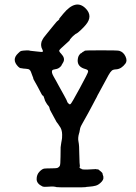

<svg xmlns="http://www.w3.org/2000/svg" viewBox="-20 -785 587 828"><path d="M331 -57Q331 -53 359.5 -54Q388 -55 388.5 -55.5Q389 -56 391 -56Q397 -55 399.5 -54.5Q402 -54 401.5 -55Q401 -56 405 -53.5Q409 -51 415.5 -45Q422 -39 422 -37.5Q422 -36 423 -32Q431 -15 418.5 -1.5Q406 12 393.5 15.5Q381 19 365.5 20Q350 21 349.5 22Q349 23 288 23Q227 23 224 22Q212 18 191 20Q170 22 163 19Q138 7 138 -12.5Q138 -32 150 -44.5Q162 -57 171.5 -58Q181 -59 202.5 -59Q224 -59 229 -61.5Q234 -64 237.5 -69Q241 -74 241 -110Q241 -149 241.5 -150Q242 -151 242.5 -157.5Q243 -164 243.5 -164.5Q244 -165 244.5 -171Q245 -177 246.5 -182Q248 -187 248 -204Q248 -227 236 -242Q234 -244 232 -248Q230 -252 227.5 -254Q225 -256 216 -273.5Q207 -291 200.5 -302Q194 -313 193.5 -318.5Q193 -324 189 -328Q185 -332 183 -335.5Q181 -339 177 -345.5Q173 -352 172 -358Q168 -373 164 -373Q163 -373 162 -374.5Q161 -376 158 -381.5Q155 -387 148.5 -399.5Q142 -412 140 -415.5Q138 -419 133.5 -427Q129 -435 126 -440.5Q123 -446 123.5 -447Q124 -448 121.5 -453.5Q119 -459 119 -460Q119 -461 117.5 -464Q116 -467 114 -473.5Q112 -480 107.5 -484Q103 -488 91.5 -488.5Q80 -489 74 -490.5Q68 -492 67 -491.5Q66 -491 58 -498Q29 -528 58 -555Q66 -564 72.5 -565.5Q79 -567 92 -567.5Q105 -568 107 -567Q109 -566 115.5 -565.5Q122 -565 138 -563Q154 -561 158 -561Q162 -561 164 -562Q167 -564 162.5 -572Q158 -580 157.5 -588Q157 -596 158 -599Q159 -602 159 -604Q159 -606 161.5 -610Q164 -614 164.5 -616.5Q165 -619 181 -638.5Q197 -658 209 -673Q227 -695 227.5 -694.5Q228 -694 231 -697Q239 -704 235 -704Q235 -704 237 -706.5Q239 -709 253 -726Q307 -791 349 -749Q382 -716 350 -678Q341 -667 327.5 -654.5Q314 -642 310 -640.5Q306 -639 303.5 -636.5Q301 -634 297.5 -631.5Q294 -629 287 -621Q280 -613 281 -613Q284 -613 260.5 -592.5Q237 -572 235.5 -567.5Q234 -563 244 -553Q262 -534 253 -517Q250 -511 247.5 -507.5Q245 -504 245 -502.5Q245 -501 237.5 -494.5Q230 -488 218.5 -486.5Q207 -485 205 -481Q201 -473 211 -455.5Q221 -438 224.5 -431.5Q228 -425 231.5 -418.5Q235 -412 239.5 -404Q244 -396 257 -372.5Q270 -349 270 -346L272 -342Q273 -342 276 -338Q279 -334 284 -336Q288 -338 324 -404.5Q360 -471 360 -476Q360 -481 357.5 -483Q355 -485 349 -487Q314 -496 315 -525Q316 -540 321.5 -547.5Q327 -555 328.5 -555Q330 -555 333 -557.5Q336 -560 335.5 -560Q335 -560 340 -562.5Q345 -565 345 -566Q344 -568 415.5 -568Q487 -568 494 -566Q512 -561 521 -542Q530 -523 521 -511Q504 -488 482 -486Q475 -486 468.5 -484Q462 -482 455.5 -473Q449 -464 438 -442.5Q427 -421 425.5 -419.5Q424 -418 416 -402Q408 -386 405.5 -382.5Q403 -379 401.5 -375.5Q400 -372 397 -366Q394 -360 391 -355Q388 -350 386 -345.5Q384 -341 381 -336Q378 -331 372.5 -320Q367 -309 361.5 -299.5Q356 -290 349 -277Q342 -264 335 -252Q328 -240 326 -233Q324 -226 323.5 -220.5Q323 -215 321 -210Q315 -190 318.5 -174Q322 -158 322 -119Q323 -72 324.5 -69.5Q326 -67 325 -67Q321 -66 323.5 -62Q326 -58 328.5 -58Q331 -58 331 -57Z"/></svg>

Font: TT2020 Style E
Style: Regular
Weight: 400
Version: Version 00.2